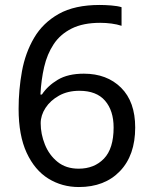

<svg xmlns="http://www.w3.org/2000/svg" viewBox="-20 -744 612 774"><path d="M55 -305Q55 -382 68.5 -456.5Q82 -531 117.5 -591.5Q153 -652 217 -688Q281 -724 382 -724Q403 -724 428.5 -722Q454 -720 470 -715V-640Q452 -646 429.5 -649Q407 -652 384 -652Q315 -652 269 -629Q223 -606 196.5 -566Q170 -526 158 -474Q146 -422 143 -363H149Q172 -398 213 -422.5Q254 -447 318 -447Q411 -447 468 -390.5Q525 -334 525 -230Q525 -118 463.5 -54Q402 10 298 10Q230 10 175 -24Q120 -58 87.5 -128Q55 -198 55 -305ZM297 -64Q360 -64 399 -104.5Q438 -145 438 -230Q438 -298 403.5 -338Q369 -378 300 -378Q253 -378 218 -358.5Q183 -339 163.5 -309Q144 -279 144 -247Q144 -204 161 -161.5Q178 -119 212 -91.5Q246 -64 297 -64Z"/></svg>

Font: Noto Sans Tagbanwa
Style: Regular
Weight: 400
Designer: Monotype Design Team
Foundry: Monotype Imaging Inc.
Version: Version 2.001; ttfautohint (v1.8.4.7-5d5b)